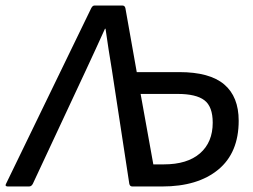

<svg xmlns="http://www.w3.org/2000/svg" viewBox="-49 -675 915 695"><path d="M-21 0Q-26 0 -28 -2.5Q-30 -5 -27 -10L281 -645Q286 -655 293 -655H394Q403 -655 405 -645L446 -414H600Q710 -414 762.5 -369.5Q815 -325 815 -238Q815 -122 741 -61Q667 0 538 0H430Q421 0 419 -10L356 -422Q350 -459 344 -496.5Q338 -534 333 -571H331Q314 -533 297 -496.5Q280 -460 263 -423L70 -10Q65 0 56 0ZM506 -80H544Q629 -80 675 -120Q721 -160 721 -231Q721 -289 691 -312Q661 -335 594 -335H460Z"/></svg>

Font: Sofia Sans Medium
Style: Italic
Weight: 500
Italic angle: -9°
Version: Version 4.101